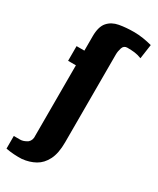

<svg xmlns="http://www.w3.org/2000/svg" viewBox="-235 -692 737 895"><g transform="rotate(30 133.5 -244.0)"><path d="M49 143Q28 144 6 142.5Q-16 141 -37 137V69H-3Q5 69 13 66.5Q21 64 28 60Q37 56 42.5 47.5Q48 39 49 29V-361H7V-440H49V-517Q49 -569 70.5 -593.5Q92 -618 128 -624.5Q164 -631 206 -631Q232 -631 257 -627Q282 -623 304 -617L293 -540Q272 -548 254.5 -550Q237 -552 216 -552Q197 -552 191 -533.5Q185 -515 185 -498V-25Q185 34 167 69.5Q149 105 118.5 122Q88 139 49 143Z"/></g></svg>

Font: Alumni Sans Thin ExtraBold
Style: Regular
Weight: 800
Version: Version 1.018